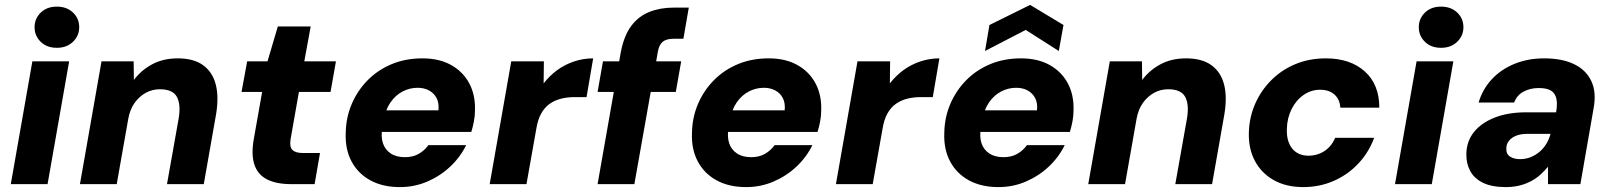

<svg xmlns="http://www.w3.org/2000/svg" viewBox="-20 -751 6574 783"><path d="M24 0 112 -501H262L174 0ZM212 -556Q171 -556 146 -580.5Q121 -605 121 -640Q121 -675 146 -699.5Q171 -724 212 -724Q252 -724 277.5 -700Q303 -676 303 -640Q303 -605 277.5 -580.5Q252 -556 212 -556Z M306 0 394 -501H525L526 -425Q556 -465 601 -489Q646 -513 705 -513Q770 -513 808.5 -485Q847 -457 860 -406Q873 -355 861 -284L811 0H661L709 -270Q718 -326 701 -356.5Q684 -387 632 -387Q601 -387 574.5 -372.5Q548 -358 529 -331.5Q510 -305 503 -266L456 0Z M1169 0Q1106 0 1068 -20Q1030 -40 1017 -81Q1004 -122 1015 -184L1049 -376H965L988 -501H1071L1113 -643H1247L1221 -501H1350L1328 -376H1199L1165 -183Q1160 -151 1173 -139Q1186 -127 1215 -127H1285L1263 0Z M1611 12Q1541 12 1490.5 -15.5Q1440 -43 1413.5 -93Q1387 -143 1390 -210Q1391 -272 1414.5 -327Q1438 -382 1479.5 -424Q1521 -466 1577.5 -489.5Q1634 -513 1703 -513Q1771 -513 1819.5 -486Q1868 -459 1893.5 -411.5Q1919 -364 1917 -301Q1917 -278 1912.5 -255Q1908 -232 1902 -213H1494L1510 -301H1768Q1771 -331 1760.5 -351Q1750 -371 1730 -382Q1710 -393 1683 -393Q1651 -393 1622 -378Q1593 -363 1572.5 -333.5Q1552 -304 1544 -258L1539 -228Q1533 -194 1541.5 -167.5Q1550 -141 1573 -125.5Q1596 -110 1631 -110Q1664 -110 1687.5 -123.5Q1711 -137 1727 -159H1881Q1857 -110 1816 -71.5Q1775 -33 1722.5 -10.5Q1670 12 1611 12Z M1977 0 2065 -501H2198L2197 -411Q2222 -443 2253 -465.5Q2284 -488 2321.5 -500.5Q2359 -513 2399 -513L2372 -355H2324Q2294 -355 2268 -348.5Q2242 -342 2221.5 -327.5Q2201 -313 2187 -288Q2173 -263 2167 -225L2127 0Z M2417 0 2512 -540Q2525 -606 2554.5 -645.5Q2584 -685 2628.5 -702.5Q2673 -720 2728 -720H2789L2767 -593H2728Q2698 -593 2683 -581Q2668 -569 2663 -541L2567 0ZM2417 -376 2439 -501H2758L2736 -376Z M3023 12Q2953 12 2902.5 -15.5Q2852 -43 2825.5 -93Q2799 -143 2802 -210Q2803 -272 2826.5 -327Q2850 -382 2891.5 -424Q2933 -466 2989.5 -489.5Q3046 -513 3115 -513Q3183 -513 3231.5 -486Q3280 -459 3305.5 -411.5Q3331 -364 3329 -301Q3329 -278 3324.5 -255Q3320 -232 3314 -213H2906L2922 -301H3180Q3183 -331 3172.5 -351Q3162 -371 3142 -382Q3122 -393 3095 -393Q3063 -393 3034 -378Q3005 -363 2984.5 -333.5Q2964 -304 2956 -258L2951 -228Q2945 -194 2953.5 -167.5Q2962 -141 2985 -125.5Q3008 -110 3043 -110Q3076 -110 3099.5 -123.5Q3123 -137 3139 -159H3293Q3269 -110 3228 -71.5Q3187 -33 3134.5 -10.5Q3082 12 3023 12Z M3389 0 3477 -501H3610L3609 -411Q3634 -443 3665 -465.5Q3696 -488 3733.5 -500.5Q3771 -513 3811 -513L3784 -355H3736Q3706 -355 3680 -348.5Q3654 -342 3633.5 -327.5Q3613 -313 3599 -288Q3585 -263 3579 -225L3539 0Z M4052 12Q3982 12 3931.5 -15.5Q3881 -43 3854.5 -93Q3828 -143 3831 -210Q3832 -272 3855.5 -327Q3879 -382 3920.5 -424Q3962 -466 4018.5 -489.5Q4075 -513 4144 -513Q4212 -513 4260.5 -486Q4309 -459 4334.5 -411.5Q4360 -364 4358 -301Q4358 -278 4353.5 -255Q4349 -232 4343 -213H3935L3951 -301H4209Q4212 -331 4201.5 -351Q4191 -371 4171 -382Q4151 -393 4124 -393Q4092 -393 4063 -378Q4034 -363 4013.5 -333.5Q3993 -304 3985 -258L3980 -228Q3974 -194 3982.5 -167.5Q3991 -141 4014 -125.5Q4037 -110 4072 -110Q4105 -110 4128.5 -123.5Q4152 -137 4168 -159H4322Q4298 -110 4257 -71.5Q4216 -33 4163.5 -10.5Q4111 12 4052 12ZM3997 -543 4015 -649 4181 -731 4317 -649 4298 -543 4163 -629Z M4418 0 4506 -501H4637L4638 -425Q4668 -465 4713 -489Q4758 -513 4817 -513Q4882 -513 4920.5 -485Q4959 -457 4972 -406Q4985 -355 4973 -284L4923 0H4773L4821 -270Q4830 -326 4813 -356.5Q4796 -387 4744 -387Q4713 -387 4686.5 -372.5Q4660 -358 4641 -331.5Q4622 -305 4615 -266L4568 0Z M5295 12Q5225 12 5174.5 -16.5Q5124 -45 5097.5 -95Q5071 -145 5073 -211Q5075 -275 5099.5 -329.5Q5124 -384 5166 -425.5Q5208 -467 5264 -490Q5320 -513 5387 -513Q5486 -513 5545.5 -460Q5605 -407 5605 -312H5446Q5444 -346 5422 -365.5Q5400 -385 5364 -385Q5327 -385 5296.5 -364Q5266 -343 5247.5 -306.5Q5229 -270 5228 -225Q5227 -200 5232.5 -180Q5238 -160 5249.5 -145.5Q5261 -131 5278 -123.5Q5295 -116 5316 -116Q5341 -116 5362.5 -125Q5384 -134 5400 -150.5Q5416 -167 5425 -189H5584Q5562 -129 5519 -83.5Q5476 -38 5418.5 -13Q5361 12 5295 12Z M5669 0 5757 -501H5907L5819 0ZM5857 -556Q5816 -556 5791 -580.5Q5766 -605 5766 -640Q5766 -675 5791 -699.5Q5816 -724 5857 -724Q5897 -724 5922.5 -700Q5948 -676 5948 -640Q5948 -605 5922.5 -580.5Q5897 -556 5857 -556Z M6121 12Q6064 12 6028 -5.5Q5992 -23 5975.5 -54Q5959 -85 5960 -124Q5961 -175 5991 -212.5Q6021 -250 6075.5 -271.5Q6130 -293 6205 -293H6326Q6332 -327 6327 -349Q6322 -371 6305 -381.5Q6288 -392 6255 -392Q6221 -392 6193.5 -377.5Q6166 -363 6155 -333H6010Q6026 -387 6063.5 -427.5Q6101 -468 6156 -490.5Q6211 -513 6277 -513Q6350 -513 6399 -489.5Q6448 -466 6469.5 -420.5Q6491 -375 6479 -310L6425 0H6293V-71Q6278 -53 6260.5 -37.5Q6243 -22 6221.5 -11Q6200 0 6175 6Q6150 12 6121 12ZM6179 -102Q6202 -102 6222 -110Q6242 -118 6258 -131.5Q6274 -145 6285.5 -163.5Q6297 -182 6303 -204V-205H6207Q6182 -205 6163 -197.5Q6144 -190 6133.5 -176.5Q6123 -163 6123 -145Q6122 -123 6138 -112.5Q6154 -102 6179 -102Z"/></svg>

Font: DM Sans 17pt Black
Style: Italic
Weight: 900
Italic angle: -10°
Version: Version 4.004;gftools[0.9.30]